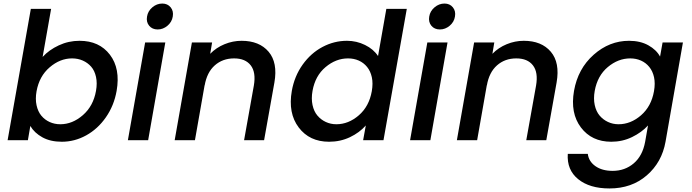

<svg xmlns="http://www.w3.org/2000/svg" viewBox="-20 -790 3898 1082"><path d="M220.2 -469.2Q256.3 -508.8 311.3 -534.4Q366.2 -560.1 428.2 -560.1Q539.6 -560.1 599.4 -481.7Q659.2 -403.3 637.2 -277.8Q622.6 -194.8 576.7 -128.9Q530.8 -63 465.6 -27.1Q400.4 8.8 328.1 8.8Q264.2 8.8 219 -16.1Q173.8 -41 150.9 -80.1L137.2 0H22.9L153.8 -740.2H268.1ZM521 -277.8Q528.8 -321.3 521 -356.7Q513.2 -392.1 493.7 -414.3Q474.1 -436.5 446.5 -448.7Q418.9 -460.9 386.2 -460.9Q318.4 -460.9 259.8 -410.6Q201.2 -360.4 186 -275.9Q178.2 -232.4 186 -196.8Q193.8 -161.1 213.1 -137.9Q232.4 -114.7 260 -102.3Q287.6 -89.8 319.8 -89.8Q388.2 -89.8 447 -141.1Q505.9 -192.4 521 -277.8Z M700.7 0 797.9 -550.8H911.6L814.9 0ZM868.7 -624Q837.9 -624 820.6 -645Q803.2 -666 808.6 -696.8Q813.5 -727.5 838.6 -748.8Q863.8 -770 894.5 -770Q924.3 -770 941.7 -748.8Q959 -727.5 953.6 -696.8Q948.7 -666 923.8 -645Q898.9 -624 868.7 -624Z M1355.5 0 1410.6 -308.1Q1423.3 -382.3 1393.1 -421.6Q1362.8 -460.9 1299.3 -460.9Q1234.9 -460.9 1190.4 -421.6Q1146 -382.3 1133.3 -308.1V-311L1078.6 0H964.4L1061.5 -550.8H1175.3L1164.6 -486.8Q1198.2 -521.5 1245.1 -540.8Q1292 -560.1 1341.3 -560.1Q1441.4 -560.1 1493.7 -498.5Q1545.9 -437 1526.4 -325.2L1468.3 0Z M1624.5 -277.8Q1639.2 -360.8 1685.5 -425.8Q1731.9 -490.7 1797.4 -525.4Q1862.8 -560.1 1935.5 -560.1Q1989.3 -560.1 2037.4 -536.4Q2085.4 -512.7 2110.4 -474.1L2157.2 -740.2H2272.5L2141.1 0H2026.4L2041.5 -83Q2005.9 -42.5 1951.9 -16.8Q1897.9 8.8 1834.5 8.8Q1724.1 8.8 1663.3 -71.8Q1602.5 -152.3 1624.5 -277.8ZM2075.2 -275.9Q2083 -320.3 2075.4 -354.7Q2067.9 -389.2 2048.6 -412.8Q2029.3 -436.5 2001.7 -448.7Q1974.1 -460.9 1941.4 -460.9Q1873 -460.9 1814.7 -411.9Q1756.3 -362.8 1741.2 -277.8Q1733.4 -234.4 1741.2 -198.2Q1749 -162.1 1768.6 -138.9Q1788.1 -115.7 1815.7 -102.8Q1843.3 -89.8 1875.5 -89.8Q1943.8 -89.8 2002 -140.1Q2060.1 -190.4 2075.2 -275.9Z M2291 0 2388.2 -550.8H2502L2405.3 0ZM2459 -624Q2428.2 -624 2410.9 -645Q2393.6 -666 2398.9 -696.8Q2403.8 -727.5 2429 -748.8Q2454.1 -770 2484.9 -770Q2514.6 -770 2532 -748.8Q2549.3 -727.5 2543.9 -696.8Q2539.1 -666 2514.2 -645Q2489.3 -624 2459 -624Z M2945.8 0 3001 -308.1Q3013.7 -382.3 2983.4 -421.6Q2953.1 -460.9 2889.6 -460.9Q2825.2 -460.9 2780.8 -421.6Q2736.3 -382.3 2723.6 -308.1V-311L2668.9 0H2554.7L2651.9 -550.8H2765.6L2754.9 -486.8Q2788.6 -521.5 2835.4 -540.8Q2882.3 -560.1 2931.6 -560.1Q3031.7 -560.1 3084 -498.5Q3136.2 -437 3116.7 -325.2L3058.6 0Z M3214.8 -277.8Q3236.8 -402.8 3325.4 -481.4Q3414.1 -560.1 3524.9 -560.1Q3588.4 -560.1 3633.8 -534.7Q3679.2 -509.3 3699.7 -471.2L3713.9 -550.8H3828.6L3730.5 8.8Q3710 124.5 3625 198.2Q3540 272 3414.6 272Q3302.7 272 3238.3 219.7Q3173.8 167.5 3179.7 77.1H3292.5Q3297.9 120.1 3335.7 146.5Q3373.5 172.9 3432.6 172.9Q3501.5 172.9 3551.3 130.6Q3601.1 88.4 3615.7 8.8L3631.8 -83Q3596.2 -43.9 3542 -17.6Q3487.8 8.8 3424.8 8.8Q3314.5 8.8 3253.7 -71.8Q3192.9 -152.3 3214.8 -277.8ZM3665.5 -275.9Q3673.3 -320.3 3665.8 -354.7Q3658.2 -389.2 3638.9 -412.8Q3619.6 -436.5 3592 -448.7Q3564.5 -460.9 3531.7 -460.9Q3463.4 -460.9 3405 -411.9Q3346.7 -362.8 3331.5 -277.8Q3323.7 -234.4 3331.5 -198.2Q3339.4 -162.1 3358.9 -138.9Q3378.4 -115.7 3406 -102.8Q3433.6 -89.8 3465.8 -89.8Q3534.2 -89.8 3592.3 -140.1Q3650.4 -190.4 3665.5 -275.9Z"/></svg>

Font: Poppins Medium
Style: Italic
Weight: 500
Italic angle: -10°
Designer: Ninad Kale (Devanagari), Jonny Pinhorn (Latin)
Foundry: Indian Type Foundry
Version: Version 3.200;PS 1.000;hotconv 16.6.54;makeotf.lib2.5.65590